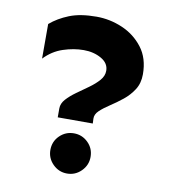

<svg xmlns="http://www.w3.org/2000/svg" viewBox="-78 -739 753 827"><g transform="rotate(10 298.0 -325.0)"><path d="M188.5 -212.9V-252Q188.5 -273.4 205.6 -292.5Q222.7 -311.5 248 -329.6Q273.4 -347.7 299.3 -366.2Q325.2 -384.8 342.3 -404.3Q359.4 -423.8 359.4 -446.3Q359.4 -479.5 326.2 -498.5Q293 -517.6 249 -517.6Q205.1 -517.6 159.2 -502.4Q113.3 -487.3 78.1 -450.2V-601.6Q112.3 -630.9 159.7 -649.9Q207 -668.9 278.3 -668.9Q336.9 -668.9 391.6 -645.5Q446.3 -622.1 481.9 -575.7Q517.6 -529.3 517.6 -459Q517.6 -419.9 499.5 -391.6Q481.4 -363.3 454.6 -341.8Q427.7 -320.3 401.4 -303.2Q375 -286.1 357.4 -269.5Q339.8 -252.9 340.8 -233.4L341.8 -212.9ZM269.5 18.6Q233.4 18.6 207.5 -7.3Q181.6 -33.2 181.6 -69.3Q181.6 -106.4 207.5 -131.8Q233.4 -157.2 269.5 -157.2Q305.7 -157.2 331.5 -131.8Q357.4 -106.4 357.4 -69.3Q357.4 -33.2 331.5 -7.3Q305.7 18.6 269.5 18.6Z"/></g></svg>

Font: Sen ExtraBold
Style: Regular
Weight: 800
Version: Version 2.000;gftools[0.9.31]